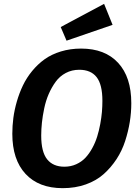

<svg xmlns="http://www.w3.org/2000/svg" viewBox="-20 -960 722 996"><path d="M520 -939.9 564 -831.1 325.2 -749 294.9 -819.8ZM400.9 -708Q524.4 -708 592.8 -634Q661.1 -560.1 661.1 -424.8Q661.1 -376.5 653.3 -327.6Q645.5 -278.8 629.2 -228.3Q612.8 -177.7 584.5 -134.5Q556.2 -91.3 518.1 -57.1Q480 -22.9 425.3 -3.4Q370.6 16.1 305.2 16.1Q181.2 16.1 112.5 -57.9Q43.9 -131.8 43.9 -266.1Q43.9 -307.1 49.3 -348.4Q54.7 -389.6 67.4 -433.6Q80.1 -477.5 98.9 -516.8Q117.7 -556.2 146.7 -591.6Q175.8 -627 211.4 -652.6Q247.1 -678.2 295.9 -693.1Q344.7 -708 400.9 -708ZM391.1 -598.1Q353 -598.1 321.5 -581.5Q290 -564.9 269 -536.1Q248 -507.3 232.9 -472.7Q217.8 -438 209.5 -398.4Q201.2 -358.9 197.5 -324.2Q193.8 -289.6 193.8 -256.8Q193.8 -171.9 224.6 -133.5Q255.4 -95.2 314 -95.2Q347.2 -95.2 375.2 -107.9Q403.3 -120.6 423.1 -141.6Q442.9 -162.6 458.7 -191.7Q474.6 -220.7 484.1 -251.5Q493.7 -282.2 500 -316.4Q506.3 -350.6 508.8 -379.9Q511.2 -409.2 511.2 -437Q511.2 -521.5 481.2 -559.8Q451.2 -598.1 391.1 -598.1Z"/></svg>

Font: FiraGO SemiBold
Style: Italic
Weight: 600
Italic angle: -8°
Designer: bBox Type GmbH
Foundry: bBox Type GmbH
Version: Version 1.001;PS 001.001;hotconv 1.0.88;makeotf.lib2.5.64775